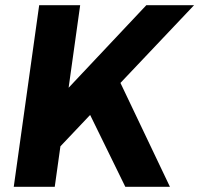

<svg xmlns="http://www.w3.org/2000/svg" viewBox="-20 -720 768 740"><path d="M94 -222 544 -700H728L191 -133ZM131 -700H289L191 0H33ZM299 -335 433 -424 635 0H463Z"/></svg>

Font: Pathway Extreme 28pt
Style: Bold Italic
Weight: 700
Italic angle: -8°
Designer: Eduardo Rodriguez Tunni
Foundry: Eduardo Rodriguez Tunni
Version: Version 1.001;gftools[0.9.26]